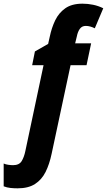

<svg xmlns="http://www.w3.org/2000/svg" viewBox="-131 -785 582 1045"><path d="M-35 240Q-55 240 -74 238Q-93 236 -111 229V105Q-100 110 -85.5 112Q-71 114 -60 114Q-27 114 -13.5 92.5Q0 71 7 37L106 -430H44L59 -505L131 -546L140 -586Q150 -634 169.5 -674.5Q189 -715 224.5 -740Q260 -765 318 -765Q347 -765 376 -759Q405 -753 431 -740L385 -631Q373 -637 360.5 -640.5Q348 -644 336 -644Q315 -644 303.5 -628Q292 -612 287 -586L278 -549H365L340 -430H253L150 52Q138 109 117 151Q96 193 59.5 216.5Q23 240 -35 240Z"/></svg>

Font: Noto Sans Condensed ExtraBold
Style: Italic
Weight: 800
Width: 3
Italic angle: -12°
Designer: Monotype Design Team
Foundry: Monotype Imaging Inc.
Version: Version 2.013; ttfautohint (v1.8.4.7-5d5b)